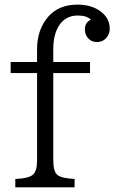

<svg xmlns="http://www.w3.org/2000/svg" viewBox="-20 -807 500 827"><path d="M139.6 -540V-594.2Q139.6 -679.7 188 -735.4Q233.4 -787.1 313 -787.1Q375.5 -787.1 414.6 -756.8Q452.6 -728 452.6 -683.1Q452.6 -667.5 445.8 -655.3Q429.7 -626 397.5 -626Q370.1 -626 355 -648.4Q345.7 -662.1 345.7 -680.2Q345.7 -710.9 371.6 -722.2Q353.5 -740.2 314.9 -740.2Q258.3 -740.2 230 -689.9Q209.5 -652.8 209.5 -593.3V-540H367.7V-492.2H209.5V-116.2Q209.5 -68.4 227.1 -53.7Q244.1 -39.1 301.3 -36.1V0H45.9V-36.1Q105 -38.6 122.6 -55.2Q139.6 -70.8 139.6 -116.2V-492.2H25.9V-540Z"/></svg>

Font: BIZ UDPMincho
Style: Regular
Weight: 400
Designer: TypeBank Co., Ltd.
Foundry: Morisawa Inc.
Version: Version 1.06